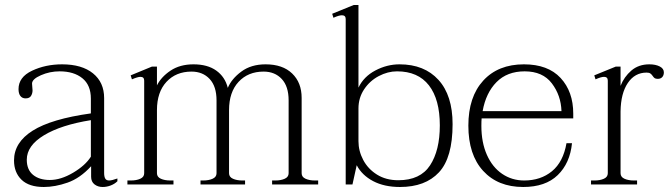

<svg xmlns="http://www.w3.org/2000/svg" viewBox="-20 -737 2679 767"><path d="M36 -96Q36 -168 110.5 -215Q185 -262 343 -284V-343Q343 -397 309 -424.5Q275 -452 218 -452Q179 -452 143.5 -436.5Q108 -421 108 -403Q108 -397 109 -389.5Q110 -382 110 -376Q110 -364 104 -354Q98 -344 82 -344Q69 -344 61.5 -353.5Q54 -363 54 -381Q54 -429 108 -454.5Q162 -480 228 -480Q307 -480 351.5 -444Q396 -408 396 -345V-46Q396 -31 400.5 -23.5Q405 -16 416 -16Q427 -16 449 -24V-13Q438 -2 422 4Q406 10 390 10Q371 10 357.5 -0.5Q344 -11 344 -31V-73Q300 -25 250 -7.5Q200 10 155 10Q96 10 66 -19Q36 -48 36 -96ZM343 -111V-257Q224 -238 155.5 -196.5Q87 -155 87 -99Q87 -59 112 -38.5Q137 -18 179 -18Q223 -18 272 -47Q321 -76 343 -111Z M1251 -16V0H1067V-16H1080Q1102 -16 1117.5 -23Q1133 -30 1133 -45V-336Q1133 -392 1105.5 -421.5Q1078 -451 1033 -451Q971 -451 933 -410Q895 -369 895 -297V-45Q895 -30 910.5 -23Q926 -16 948 -16H959V0H781V-16H792Q814 -16 829.5 -23Q845 -30 845 -45V-336Q845 -392 817.5 -421.5Q790 -451 745 -451Q683 -451 645 -410Q607 -369 607 -297V-45Q607 -30 622.5 -23Q638 -16 660 -16H673V0H489V-16H503Q525 -16 540.5 -23Q556 -30 556 -45V-415Q556 -430 541 -430Q530 -430 507 -420L502 -436L587 -471H607V-396Q624 -430 661.5 -455Q699 -480 753 -480Q809 -480 844 -455Q879 -430 890 -386Q905 -422 944 -451Q983 -480 1041 -480Q1109 -480 1147 -443.5Q1185 -407 1185 -346V-45Q1185 -30 1200.5 -23Q1216 -16 1238 -16Z M1405 -77 1388 0H1361V-661Q1361 -676 1346 -676Q1334 -676 1312 -666L1307 -682L1393 -717H1412V-387Q1433 -431 1479.5 -455.5Q1526 -480 1576 -480Q1675 -480 1731.5 -418Q1788 -356 1788 -241Q1788 -107 1733.5 -48.5Q1679 10 1578 10Q1515 10 1470.5 -13.5Q1426 -37 1405 -77ZM1737 -236Q1737 -340 1693.5 -396Q1650 -452 1566 -452Q1529 -452 1493 -433Q1457 -414 1434.5 -380Q1412 -346 1412 -304V-173Q1412 -134 1431 -98Q1450 -62 1486 -39.5Q1522 -17 1571 -17Q1659 -17 1698 -76.5Q1737 -136 1737 -236Z M1904 -264Q1903 -254 1903 -234Q1903 -168 1925 -118.5Q1947 -69 1986 -42.5Q2025 -16 2074 -16Q2140 -16 2185 -53Q2230 -90 2243 -165H2265Q2257 -85 2208 -37.5Q2159 10 2070 10Q1969 10 1910 -54.5Q1851 -119 1851 -235Q1851 -350 1910.5 -415Q1970 -480 2073 -480Q2169 -480 2219.5 -425.5Q2270 -371 2270 -283V-264ZM1908 -293H2223Q2221 -356 2184.5 -404Q2148 -452 2076 -452Q2006 -452 1963.5 -409Q1921 -366 1908 -293Z M2632 -448Q2632 -436 2625.5 -429Q2619 -422 2608 -422Q2599 -422 2595 -425Q2591 -428 2587 -434Q2583 -440 2578 -443.5Q2573 -447 2563 -447Q2516 -447 2488 -405.5Q2460 -364 2459 -292V-45Q2459 -30 2474.5 -23Q2490 -16 2512 -16H2525V0H2341V-16H2355Q2377 -16 2392.5 -23Q2408 -30 2408 -45V-415Q2408 -430 2393 -430Q2381 -430 2359 -420L2354 -436L2440 -471H2459V-394Q2473 -430 2502 -455Q2531 -480 2574 -480Q2599 -480 2615.5 -471.5Q2632 -463 2632 -448Z"/></svg>

Font: Taviraj ExtraLight
Style: Regular
Weight: 275
Designer: Katatrad Team
Foundry: CadsonDemak
Version: Version 1.001